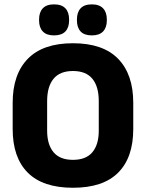

<svg xmlns="http://www.w3.org/2000/svg" viewBox="-20 -853 675 888"><path d="M317.4 15.4Q178.2 15.4 108.4 -54.5Q38.6 -124.4 38.6 -256.1V-377.5Q38.6 -509.4 108.7 -581.2Q178.8 -653 317.4 -653Q456 -653 526.2 -581.2Q596.3 -509.4 596.3 -377.5V-256.1Q596.3 -124.4 526.5 -54.5Q456.7 15.4 317.4 15.4ZM317.4 -113.7Q377.8 -113.7 407.3 -149Q436.8 -184.3 436.8 -248.6V-385.3Q436.8 -452.6 407.3 -488.6Q377.8 -524.6 317.4 -524.6Q257.1 -524.6 227.6 -488.6Q198 -452.6 198 -385.3V-248.6Q198 -184.3 227.6 -149Q257.1 -113.7 317.4 -113.7ZM229.7 -689.3Q195.1 -689.3 177.9 -707.6Q160.7 -725.9 160.7 -758.9V-762.7Q160.7 -796.1 177.9 -814.4Q195.1 -832.8 229.7 -832.8Q265.3 -832.8 282.5 -814.4Q299.6 -796.1 299.6 -762.7V-758.9Q299.6 -725.9 282.5 -707.6Q265.3 -689.3 229.7 -689.3ZM404.8 -689.3Q369.7 -689.3 352.7 -707.6Q335.8 -725.9 335.8 -758.9V-762.7Q335.8 -796.1 352.7 -814.4Q369.7 -832.8 404.8 -832.8Q439.5 -832.8 456.8 -814.4Q474.1 -796.1 474.1 -762.7V-758.9Q474.1 -725.9 456.8 -707.6Q439.5 -689.3 404.8 -689.3Z"/></svg>

Font: Anek Devanagari Medium
Style: Regular
Weight: 500
Designer: Kailash Malviya (Devanagari) & Yesha Goshar (Latin)
Foundry: Ek Type
Version: Version 1.003